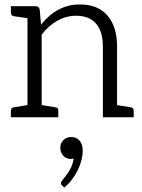

<svg xmlns="http://www.w3.org/2000/svg" viewBox="-20 -529 639 866"><path d="M570 -45Q583 -43 583 -29V0H444V-320Q444 -386 413.5 -422Q383 -458 323 -458Q279 -458 239.5 -436Q200 -414 168 -373V-55L230 -45Q243 -44 243 -29V0H29V-29Q29 -43 42 -45L104 -55V-447L42 -456Q29 -459 29 -472V-501H141Q156 -501 159 -486L165 -418Q238 -509 340 -509Q422 -509 465 -458.5Q508 -408 508 -320V-55ZM259 307Q255 303 255 297Q255 291 260 286Q281 261 295 237Q309 213 312 185Q307 188 300 188Q279 188 265.5 173.5Q252 159 252 137Q252 117 266 103Q280 89 301 89Q325 89 339 105.5Q353 122 353 149Q353 193 330.5 239Q308 285 270 317Z"/></svg>

Font: Aleo Light
Style: Regular
Weight: 300
Designer: Alessio Laiso
Foundry: Alessio Laiso
Version: Version 2.000